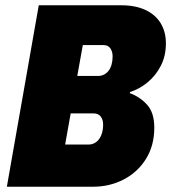

<svg xmlns="http://www.w3.org/2000/svg" viewBox="-20 -708 649 728"><path d="M6 0 127 -688H439Q494 -688 532 -670Q570 -652 589.5 -619.5Q609 -587 609 -544Q609 -496 590 -459Q571 -422 540.5 -396.5Q510 -371 473 -359L472 -355Q512 -340 538.5 -310Q565 -280 565 -224Q565 -156 533.5 -105.5Q502 -55 449 -27.5Q396 0 333 0ZM227 -160H317Q331 -160 343.5 -168.5Q356 -177 363.5 -194.5Q371 -212 371 -236Q371 -254 362 -266Q353 -278 335 -278H248ZM273 -420H352Q364 -420 374 -425Q384 -430 391.5 -439.5Q399 -449 403 -463Q407 -477 407 -494Q407 -512 398.5 -524.5Q390 -537 373 -537H294Z"/></svg>

Font: Archivo Condensed Black
Style: Italic
Weight: 900
Width: 3
Italic angle: -10°
Designer: Hector Gatti
Foundry: Omnibus-Type
Version: Version 2.001